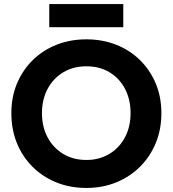

<svg xmlns="http://www.w3.org/2000/svg" viewBox="-20 -908 851 947"><path d="M223 -774V-888H588V-774ZM36 -350Q36 -430 64 -496.5Q92 -563 142 -612Q192 -661 259.5 -687.5Q327 -714 406 -714Q485 -714 552.5 -687.5Q620 -661 670 -612Q720 -563 748 -496.5Q776 -430 776 -350Q776 -270 748.5 -203Q721 -136 671 -86Q621 -36 553.5 -8.5Q486 19 406 19Q325 19 257.5 -8.5Q190 -36 140 -86Q90 -136 63 -203Q36 -270 36 -350ZM187 -350Q187 -283 214.5 -231Q242 -179 291.5 -149Q341 -119 406 -119Q470 -119 519.5 -149Q569 -179 596.5 -231Q624 -283 624 -350Q624 -417 597 -469Q570 -521 521 -551Q472 -581 406 -581Q341 -581 291.5 -551Q242 -521 214.5 -469Q187 -417 187 -350Z"/></svg>

Font: Jost* Semi
Style: Regular
Weight: 600
Version: Version 3.7